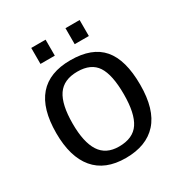

<svg xmlns="http://www.w3.org/2000/svg" viewBox="-164 -805 884 935"><g transform="rotate(-30 278.0 -337.5)"><path d="M514.2 -264.6Q514.2 -126 453.1 -58.1Q392.1 9.8 275.9 9.8Q160.2 9.8 101.1 -60.8Q42 -131.3 42 -264.6Q42 -538.1 278.8 -538.1Q399.9 -538.1 457 -471.4Q514.2 -404.8 514.2 -264.6ZM421.9 -264.6Q421.9 -374 389.4 -423.6Q356.9 -473.1 280.3 -473.1Q203.1 -473.1 168.7 -422.6Q134.3 -372.1 134.3 -264.6Q134.3 -160.2 168.2 -107.7Q202.1 -55.2 274.9 -55.2Q354 -55.2 387.9 -106Q421.9 -156.7 421.9 -264.6ZM416 -685.1V-595.2H336.4V-685.1ZM224.6 -685.1V-595.2H144V-685.1Z"/></g></svg>

Font: Arimo Nerd Font
Style: Regular
Weight: 400
Designer: Steve Matteson
Foundry: Monotype Imaging Inc.
Version: Version 1.33;Nerd Fonts 3.2.1